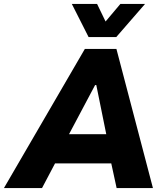

<svg xmlns="http://www.w3.org/2000/svg" viewBox="-63 -953 833 973"><path d="M-43 0 367 -705H527L712 0H528L485 -198L543 -125H167L255 -199L150 0ZM419 -522 264 -230 248 -273H509L484 -231L425 -522ZM386 -765 301 -933H429L472 -844L547 -933H672L526 -765Z"/></svg>

Font: Nunito Sans 7pt SemiCondensed Black
Style: Italic
Weight: 900
Width: 4
Italic angle: -9°
Designer: Vernon Adams
Foundry: Vernon Adams
Version: Version 3.101;gftools[0.9.27]